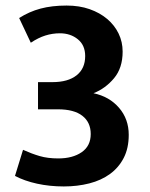

<svg xmlns="http://www.w3.org/2000/svg" viewBox="-20 -661 540 692"><path d="M49 -596Q85 -619 126 -630Q167 -641 220 -641Q266 -641 303 -628Q340 -615 366.5 -592.5Q393 -570 407.5 -540Q422 -510 422 -475Q422 -416 391 -379Q360 -342 317 -325Q374 -313 409 -272.5Q444 -232 444 -175Q444 -127 426 -92Q408 -57 376.5 -34Q345 -11 302 0Q259 11 210 11Q159 11 113.5 1Q68 -9 34 -27L63 -121Q94 -107 123 -98.5Q152 -90 190 -90Q242 -90 274.5 -112.5Q307 -135 307 -178Q307 -220 277 -243.5Q247 -267 189 -267H117V-365H169Q225 -365 256 -389.5Q287 -414 287 -459Q287 -498 260.5 -519.5Q234 -541 196 -541Q169 -541 143.5 -533Q118 -525 91 -507Z"/></svg>

Font: Mukta Vaani
Style: Bold
Weight: 700
Designer: Noopur Datye, Girish Dalvi, Yashodeep Gholap, Pallavi Karambelkar
Foundry: Ek Type
Version: Version 2.538;PS 1.000;hotconv 16.6.51;makeotf.lib2.5.65220;